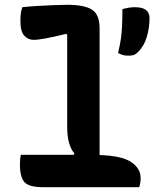

<svg xmlns="http://www.w3.org/2000/svg" viewBox="-20 -780 643 800"><path d="M67 -135H287L290 -141Q260 -175 260 -251V-635L256 -639Q203 -626 170.5 -620Q138 -614 120 -614Q97 -614 81 -631.5Q65 -649 65 -694Q65 -728 73 -750Q98 -753 132.5 -755Q167 -757 201.5 -758.5Q236 -760 260 -760Q331 -760 363 -740Q395 -720 395 -661V-134Q488 -131 527 -104.5Q566 -78 566 -38Q566 -18 560 0H160Q101 0 82 -21Q63 -42 63 -96Q63 -119 67 -135ZM515 -548Q500 -548 491 -551Q482 -554 472 -559Q480 -593 483.5 -617.5Q487 -642 488.5 -670Q490 -698 490 -742Q518 -750 542 -750Q603 -750 603 -705Q603 -665 592 -627Q581 -589 555 -563Q546 -554 537.5 -551Q529 -548 515 -548Z"/></svg>

Font: Recursive Mn Csl St
Style: Bold
Weight: 700
Monospace: yes
Version: Version 1.079;hotconv 1.0.112;makeotfexe 2.5.65598; ttfautoh